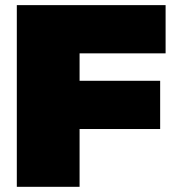

<svg xmlns="http://www.w3.org/2000/svg" viewBox="-20 -721 671 741"><path d="M44.9 0V-701.2H619.1V-515.1H287.1V-409.2H598.1V-223.1H287.1V0Z"/></svg>

Font: Trueno UltraBlack
Style: Regular
Weight: 950
Designer: Julieta Ulanovsky
Foundry: Julieta Ulanovsky
Version: Version 3.001b | FøM Fix